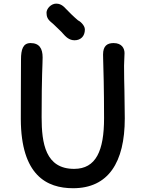

<svg xmlns="http://www.w3.org/2000/svg" viewBox="-20 -1001 786 1036"><path d="M92.3 -358.9C93.3 -54.7 232.4 14.6 374.5 14.6C564 14.6 653.3 -124 653.3 -362.3C653.3 -417.5 651.4 -463.9 651.4 -510.7C650.4 -550.8 649.4 -594.7 649.4 -646.5C649.4 -670.4 651.9 -692.9 651.9 -714.4C651.9 -739.7 637.7 -768.6 592.8 -768.6C558.6 -768.6 536.1 -753.4 536.1 -707C536.1 -705.1 536.1 -692.4 536.6 -682.6C538.1 -634.3 541.5 -520.5 541.5 -363.3C541.5 -187.5 498 -89.8 379.9 -89.8C225.6 -89.8 204.6 -227.1 204.6 -368.7C204.6 -603 210 -650.4 210 -691.4C210 -738.8 192.4 -768.6 145 -768.6C104 -768.6 93.3 -734.4 93.3 -679.2C93.3 -565.4 91.8 -461.9 92.3 -358.9ZM382.3 -783.7C414.6 -783.7 438 -804.7 438 -841.8C438 -864.7 411.1 -887.2 400.4 -891.6C377.9 -910.6 349.6 -938.5 334.5 -954.6C314 -978 295.9 -981.4 283.2 -981.4C255.9 -981.4 231 -954.6 231 -932.6C231.4 -913.1 234.9 -898.4 256.3 -880.9C273.9 -866.7 274.9 -863.3 301.8 -838.4C307.1 -834 314 -826.2 318.8 -820.8C334.5 -802.7 353 -783.7 382.3 -783.7Z"/></svg>

Font: Autour One
Style: Regular
Weight: 400
Designer: Eben Sorkin
Foundry: Eben Sorkin
Version: Version 1.002